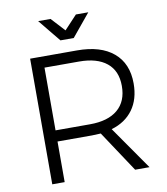

<svg xmlns="http://www.w3.org/2000/svg" viewBox="-95 -973 914 1052"><g transform="rotate(-10 361.5 -447.0)"><path d="M571 0 420 -228Q388 -226 371 -226H179V0H110V-699H371Q502 -699 573.5 -638.5Q645 -578 645 -467Q645 -380 603 -322Q561 -264 483 -241L651 0ZM371 -288Q471 -288 525 -333.5Q579 -379 579 -465Q579 -549 525 -593Q471 -637 371 -637H179V-288ZM399 -894H468L365 -769H291L189 -894H258L328 -818Z"/></g></svg>

Font: Gontserrat Light
Style: Regular
Weight: 300
Designer: Julieta Ulanovsky
Foundry: Julieta Ulanovsky
Version: Version 6.001